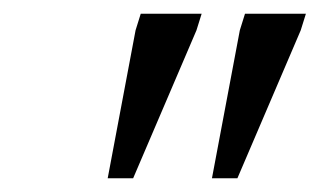

<svg xmlns="http://www.w3.org/2000/svg" viewBox="-20 -690 464 279"><path d="M136.5 -431 177 -646 184.5 -670H273L265.5 -646L173.5 -431ZM288 -431 328.5 -646 336 -670H424.5L417 -646L325 -431Z"/></svg>

Font: Newsreader 16pt
Style: Italic
Weight: 400
Italic angle: -17°
Designer: Hugues Gentile
Foundry: Production Type
Version: Version 1.003